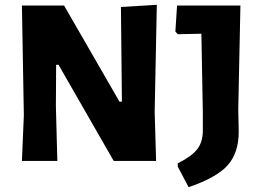

<svg xmlns="http://www.w3.org/2000/svg" viewBox="-20 -668 1087 797"><path d="M631 -648 622 -204 628 0H452L223 -399H213L212 -227L218 0H71L79 -190L71 -645H246L476 -246H486L482 -639ZM978 -645 969 -213 971 -122Q971 -34 925.5 17.5Q880 69 763 109L718 24V10Q776 -19 799 -49Q822 -79 822 -126V-197L816 -528L718 -526L708 -537L715 -645Z"/></svg>

Font: Alegreya Sans ExtraBold
Style: Regular
Weight: 800
Designer: Juan Pablo del Peral
Foundry: Huerta Tipografica
Version: Version 2.007